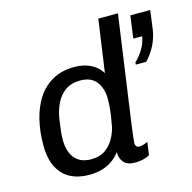

<svg xmlns="http://www.w3.org/2000/svg" viewBox="-107 -827 944 943"><g transform="rotate(-15 365.5 -355.0)"><path d="M233.5 10Q179.2 10 138.6 -11Q98 -32 75.1 -76Q52.2 -120 52.2 -190Q52.2 -257 66.5 -317Q80.8 -377 110.6 -422.9Q140.5 -468.8 187.2 -494.9Q234 -521 298 -521Q346.2 -521 381.6 -503Q417 -485 436 -453L474 -720H573.8Q562 -635.5 551 -557.5Q540 -479.5 530.2 -410.8Q520.5 -342 512.5 -285Q504.5 -228 498.5 -185.2Q492.5 -142.5 489.5 -116.5Q486.5 -90.5 486.5 -84Q486.5 -72.8 491.8 -66.8Q497 -60.8 507 -60.8Q516.5 -60.8 528.1 -64.5Q539.8 -68.2 549.8 -73L540.8 -7.5Q510 10 465.5 10Q427 10 409.2 -10.5Q391.5 -31 391.8 -62.5Q362.8 -25.2 323.5 -7.6Q284.2 10 233.5 10ZM262.2 -61.5Q305.5 -61.5 333.5 -81Q361.5 -100.5 378 -129.8Q394.5 -159 401 -188Q412 -244.8 414.6 -275.4Q417.2 -306 417.2 -324.8Q417.2 -380.5 390.6 -415Q364 -449.5 309.2 -449.5Q262.8 -449.5 232.1 -427.4Q201.5 -405.2 184.9 -370Q168.2 -334.8 161.8 -294.2Q157.5 -261.5 154.9 -241.6Q152.2 -221.8 151.8 -209.5Q151.2 -197.2 151.2 -188Q151.2 -151.2 163.1 -122.6Q175 -94 199.5 -77.8Q224 -61.5 262.2 -61.5ZM593.5 -454 594.2 -464.8Q621.5 -491.5 638.2 -520.5Q655 -549.5 659.5 -580.5H614.5L630 -694.8H731.2L718.2 -597.2Q712.2 -558 693.8 -521.1Q675.2 -484.2 646.2 -454Z"/></g></svg>

Font: Chivo Mono Medium
Style: Italic
Weight: 500
Italic angle: -8.05°
Monospace: yes
Designer: Hector Gatti
Foundry: Omnibus-Type
Version: Version 1.008